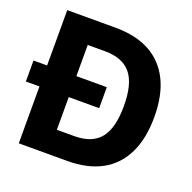

<svg xmlns="http://www.w3.org/2000/svg" viewBox="-136 -830 955 955"><g transform="rotate(20 341.5 -352.5)"><path d="M61 0V-705H317Q425 -705 499 -664.5Q573 -624 611.5 -545.5Q650 -467 650 -353Q650 -239 611.5 -160Q573 -81 499 -40.5Q425 0 317 0ZM216 -128H308Q402 -128 445.5 -182Q489 -236 489 -353Q489 -470 445 -523.5Q401 -577 308 -577H216ZM-11 -301V-412H377V-301Z"/></g></svg>

Font: Nunito Sans 12pt ExtraLight
Style: Weight 830 Width 84 Optical size 12.0 YTLC 445
Weight: 830
Width: 4
Designer: Vernon Adams
Foundry: Vernon Adams
Version: Version 3.101;gftools[0.9.27]